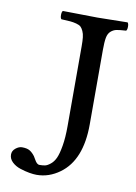

<svg xmlns="http://www.w3.org/2000/svg" viewBox="-77 -699 538 757"><g transform="rotate(10 192.0 -320.0)"><path d="M294.9 -522.9V-225.1Q294.9 -82 214.8 -23.9Q171.9 7.3 122.6 7.3Q110.4 7.3 93.5 4.4Q76.7 1.5 56.9 -4.9Q37.1 -11.2 23.4 -24.2Q9.8 -37.1 9.8 -54.2Q9.8 -69.3 22.7 -79.6Q35.6 -89.8 47.9 -89.8Q68.4 -89.8 79.6 -82.8Q90.8 -75.7 100.1 -63Q101.6 -61 106.7 -51.8Q111.8 -42.5 116.7 -37.8Q121.6 -33.2 127.9 -33.2Q140.6 -33.2 149.7 -35.2Q158.7 -37.1 170.9 -46.9Q183.1 -56.6 190.9 -73.7Q198.7 -90.8 204.3 -123.8Q210 -156.7 210 -203.1V-522.9Q210 -544.4 208.5 -558.3Q207 -572.3 202.1 -582.8Q197.3 -593.3 191.7 -598.6Q186 -604 173.3 -607.4Q160.6 -610.8 148.2 -611.8Q135.7 -612.8 112.8 -613.8Q108.4 -618.2 108.4 -630.4Q108.4 -642.6 112.8 -647Q212.4 -645 252 -645Q274.4 -645 372.1 -647Q376.5 -642.6 376.5 -630.4Q376.5 -618.2 372.1 -613.8Q346.2 -612.3 334 -609.9Q321.8 -607.4 311.5 -598.4Q301.3 -589.4 298.1 -572Q294.9 -554.7 294.9 -522.9Z"/></g></svg>

Font: Linux Libertine Display G
Style: Regular
Weight: 400
Designer: Philipp H. Poll
Foundry: Philipp H. Poll
Version: Version 5.0.9